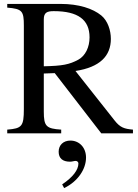

<svg xmlns="http://www.w3.org/2000/svg" viewBox="-20 -682 707 982"><path d="M660 0V-19C616 -23 595 -29 566 -66L366 -319C491 -338 547 -396 547 -483C547 -527 531 -576 498 -603C455 -638 384 -662 289 -662H17V-643C94 -637 102 -625 102 -551V-124C102 -36 92 -25 17 -19V0H293V-19C216 -24 204 -36 204 -112V-306L260 -308L498 0ZM204 -583C204 -618 221 -625 255 -625C379 -625 438 -581 438 -491C438 -441 417 -397 381 -377C335 -352 300 -345 204 -343ZM308 280C377 247 420 184 420 124C420 72 385 37 340 37C304 37 280 60 280 94C280 128 301 145 338 145C349 145 359 141 367 141C375 141 381 147 381 154C381 187 353 224 298 261Z"/></svg>

Font: STIXGeneral
Style: Regular
Weight: 400
Designer: MicroPress Inc., with final additions and corrections provided by Coen Hoffman, Elsevier (retired)
Version: Version 1.1.0